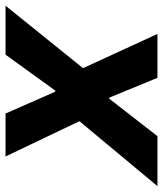

<svg xmlns="http://www.w3.org/2000/svg" viewBox="-2 -594 565 664"><g transform="rotate(-90 280.0 -262.5)"><path d="M342.3 0 273.9 -166.5H270L191.4 -269.5V-272L70.3 -525.4H218.8L294.4 -353.5H298.3L376.5 -258.3V-255.9L494.1 0ZM-32.2 0 191.4 -268.6V-271L294.4 -353.5H298.3L422.4 -525.4H591.8L376.5 -258.3V-255.9L273.9 -166.5H270L140.6 0Z"/></g></svg>

Font: Reddit Sans ExtraBold
Style: Italic
Weight: 800
Italic angle: -11.25°
Designer: Stephen Hutchings
Version: Version 1.013